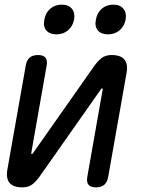

<svg xmlns="http://www.w3.org/2000/svg" viewBox="-20 -797 640 827"><path d="M12 -68 91 -515Q95 -538 108 -549Q121 -560 144 -560Q166 -560 175.5 -549Q185 -538 181 -515L115 -140Q114 -137 114.5 -135.5Q115 -134 118 -134Q120 -134 121 -136L124 -140L384 -510Q400 -533 417 -546.5Q434 -560 461 -560Q500 -560 516 -540.5Q532 -521 525 -482L446 -35Q442 -12 429 -1Q416 10 393 10Q371 10 361.5 -1Q352 -12 356 -35L422 -410Q423 -413 422.5 -414.5Q422 -416 419 -416Q417 -416 416 -415L413 -410L153 -40Q137 -17 120 -3.5Q103 10 76 10Q37 10 21 -9.5Q5 -29 12 -68ZM445 -649Q416 -649 401.5 -666Q387 -683 393 -712Q398 -742 418.5 -759.5Q439 -777 468 -777Q497 -777 511.5 -759.5Q526 -742 521 -712Q515 -683 494.5 -666Q474 -649 445 -649ZM223 -649Q194 -649 179.5 -666Q165 -683 171 -712Q176 -742 196.5 -759.5Q217 -777 246 -777Q275 -777 289.5 -759.5Q304 -742 299 -712Q293 -683 272.5 -666Q252 -649 223 -649Z"/></svg>

Font: Maple Mono Normal NL
Style: Italic
Weight: 400
Italic angle: -10°
Monospace: yes
Designer: subframe7536
Version: Version 7.000